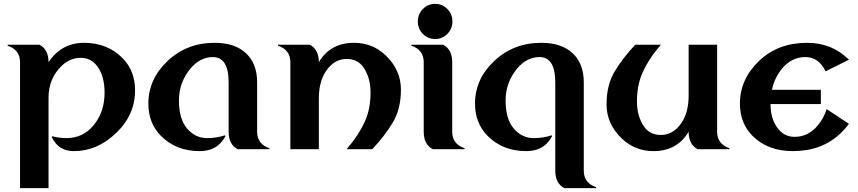

<svg xmlns="http://www.w3.org/2000/svg" viewBox="-20 -767 4409 987"><path d="M83 200.2V-447.3Q83 -510.7 19.5 -532.2V-537.1H182.6Q229.5 -513.2 229.5 -447.3Q296.4 -546.9 412.1 -546.9Q532.2 -546.9 610.4 -467.8Q674.3 -402.8 674.3 -302.7Q674.3 -175.3 575.7 -82Q478.5 9.8 361.8 9.8Q310.1 9.8 279.3 -17.1Q260.3 -33.7 245.6 -63L249 -66.4Q285.6 -57.1 322.3 -57.1Q405.3 -57.1 459.5 -121.1Q517.6 -189.9 517.6 -290.5Q517.6 -373.5 481.9 -423.8Q449.7 -469.7 395 -469.7Q340.8 -469.7 298.3 -429.7Q229.5 -364.3 229.5 -264.2V200.2Z M1202.1 0Q1155.3 -23.9 1155.3 -89.8V-341.8Q1155.3 -409.2 1134.8 -441.4Q1114.3 -473.6 1074.2 -473.6Q1009.8 -473.6 960.4 -416Q899.9 -344.2 899.9 -251Q899.9 -157.2 939.9 -108.4Q982.4 -57.1 1044.4 -57.1Q1094.2 -57.1 1135.7 -71.3L1139.2 -67.9Q1126.5 -42.5 1104.5 -22.9Q1067.9 9.8 1004.9 9.8Q884.8 9.8 806.6 -69.3Q742.7 -134.3 742.7 -234.4Q742.7 -360.4 841.6 -453.6Q940.4 -546.9 1083 -546.9Q1188 -546.9 1244.6 -493.2Q1301.8 -439.5 1301.8 -344.2V-89.8Q1301.8 -26.4 1365.2 -4.9V0Z M1472.7 0V-447.3Q1472.7 -510.7 1409.2 -532.2V-537.1H1572.3Q1619.1 -513.2 1619.1 -447.3Q1678.2 -546.9 1799.3 -546.9Q1893.6 -546.9 1960.4 -484.4Q2041 -408.7 2041 -307.1Q2041 -206.1 1999 -136.7Q1956.1 -65.9 1893.6 0H1761.7Q1823.7 -71.3 1856.4 -144.5Q1884.8 -208 1884.8 -291.5Q1884.8 -367.7 1848.6 -420.4Q1818.8 -463.9 1762.2 -463.9Q1706.1 -463.9 1666.5 -416Q1619.1 -358.4 1619.1 -262.7V0Z M2205.1 0Q2158.2 -23.9 2158.2 -89.8V-447.3Q2158.2 -510.7 2094.7 -532.2V-537.1H2257.8Q2304.7 -513.2 2304.7 -447.3V-89.8Q2304.7 -26.4 2368.2 -4.9V0ZM2153.8 -720.7Q2179.7 -747.1 2216.8 -747.1Q2253.9 -747.1 2279.8 -720.7Q2305.7 -694.3 2305.7 -656.7Q2305.7 -619.1 2279.8 -592.8Q2253.9 -566.4 2216.8 -566.4Q2179.7 -566.4 2153.8 -592.8Q2127.9 -619.1 2127.9 -656.7Q2127.9 -694.3 2153.8 -720.7Z M2881.3 200.2Q2834.5 176.3 2834.5 110.4V-341.8Q2834.5 -409.2 2814 -441.4Q2793.5 -473.6 2753.4 -473.6Q2689 -473.6 2639.6 -416Q2579.1 -344.2 2579.1 -251Q2579.1 -157.2 2619.1 -108.4Q2661.6 -57.1 2723.6 -57.1Q2773.4 -57.1 2814.9 -71.3L2818.4 -67.9Q2805.7 -42.5 2783.7 -22.9Q2747.1 9.8 2684.1 9.8Q2564 9.8 2485.8 -69.3Q2421.9 -134.3 2421.9 -234.4Q2421.9 -360.4 2520.8 -453.6Q2619.6 -546.9 2762.2 -546.9Q2867.2 -546.9 2923.8 -493.2Q2981 -439.5 2981 -344.2V110.4Q2981 173.8 3044.4 195.3V200.2Z M3566.9 0Q3520 -23.9 3520 -89.8Q3460.9 9.8 3339.8 9.8Q3245.6 9.8 3178.7 -52.7Q3098.1 -128.4 3098.1 -230Q3098.1 -331.1 3140.1 -400.4Q3183.1 -471.2 3245.6 -537.1H3377.4Q3315.4 -465.8 3282.7 -392.6Q3254.4 -329.1 3254.4 -245.6Q3254.4 -169.4 3290.5 -116.7Q3320.3 -73.2 3377 -73.2Q3433.1 -73.2 3472.7 -121.1Q3520 -178.7 3520 -274.4V-537.1H3666.5V-89.8Q3666.5 -26.4 3730 -4.9V0Z M4055.7 9.8Q3925.8 9.8 3847.7 -69.3Q3783.7 -134.3 3783.7 -234.4Q3783.7 -360.4 3883.3 -455.1Q3980.5 -546.9 4128.9 -546.9Q4257.3 -546.9 4344.2 -460L4224.1 -400.4Q4189 -473.6 4120.1 -473.6Q4050.3 -473.6 4001.5 -416Q3961.9 -369.1 3948.2 -305.2H4199.7V-231.9H3940.9Q3940.9 -160.6 3974.1 -112.8Q4008.8 -63.5 4064.5 -63.5Q4134.3 -63.5 4183.1 -121.1Q4214.4 -158.2 4229.5 -206.1L4344.2 -130.4Q4325.7 -105.5 4301.3 -82Q4205.6 9.8 4055.7 9.8Z"/></svg>

Font: Berenika
Style: Bold
Weight: 700
Designer: Wojciech Kalinowski "wmk69" (wmk69@o2.pl)
Foundry: Wojciech Kalinowski "wmk69" (wmk69@o2.pl)
Version: Version 3.1.0; 2021-05-14